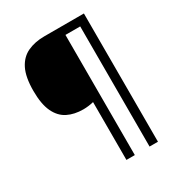

<svg xmlns="http://www.w3.org/2000/svg" viewBox="-205 -892 1065 1150"><g transform="rotate(-30 327.5 -316.5)"><path d="M549 127H491V-704H389V127H331V-273Q316 -269 296.5 -266.5Q277 -264 260 -264Q198 -264 152 -287Q106 -310 80.5 -364Q55 -418 55 -509Q55 -605 82.5 -659.5Q110 -714 160 -737Q210 -760 275 -760H549Z"/></g></svg>

Font: Noto Sans Sharada
Style: Regular
Weight: 400
Designer: Monotype Design Team
Foundry: Monotype Imaging Inc.
Version: Version 2.006; ttfautohint (v1.8.4.7-5d5b)